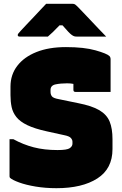

<svg xmlns="http://www.w3.org/2000/svg" viewBox="-20 -967 640 1007"><path d="M326 -720Q421 -720 481 -703Q541 -686 554 -673Q560 -667 560 -656V-485H375Q365 -485 365 -496V-527Q351 -530 332 -530Q298 -530 271.5 -524.5Q245 -519 245 -495V-485Q245 -471 252.5 -461.5Q260 -452 288 -447L390 -426Q462 -412 501 -389Q540 -366 555 -329.5Q570 -293 570 -237V-185Q570 -82 490.5 -31Q411 20 276 20Q218 20 167 11.5Q116 3 80.5 -10Q45 -23 33 -34Q30 -37 30 -42V-237H50Q101 -209 156.5 -194.5Q212 -180 282 -180Q332 -180 346 -190Q360 -200 360 -213V-224Q360 -234 351.5 -243.5Q343 -253 317 -258L226 -278Q162 -292 123.5 -310.5Q85 -329 66 -353Q47 -377 41 -405.5Q35 -434 35 -468V-513Q35 -575 70.5 -621.5Q106 -668 171 -694Q236 -720 326 -720ZM222 -947H361Q369 -947 374 -943.5Q379 -940 391 -928Q398 -921 415 -903Q432 -885 453.5 -862.5Q475 -840 497 -816.5Q519 -793 537 -775H385Q374 -775 368.5 -777Q363 -779 356 -784Q349 -789 338 -800.5Q327 -812 308 -834H292Q271 -812 257.5 -799Q244 -786 231 -775H84Q73 -775 73 -783Q73 -787 76 -791Q79 -795 91 -808Q102 -820 120 -839Q138 -858 158 -879Q178 -900 195 -918.5Q212 -937 222 -947Z"/></svg>

Font: Recursive Sn Lnr St XBk
Style: Regular
Weight: 1000
Version: Version 1.079;hotconv 1.0.112;makeotfexe 2.5.65598; ttfautoh